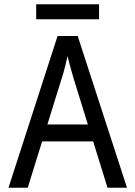

<svg xmlns="http://www.w3.org/2000/svg" viewBox="-20 -887 640 907"><path d="M20 0 252 -717H347L580 0H488L329 -512Q326 -524 320.5 -541.5Q315 -559 309.5 -580.5Q304 -602 299 -622Q295 -602 289.5 -580.5Q284 -559 279 -541Q274 -523 270 -512L111 0ZM154 -219 184 -299H411L437 -219ZM151 -796V-867H448V-796Z"/></svg>

Font: Noto Sans Mono
Style: Regular
Weight: 400
Designer: Monotype Design Team
Foundry: Monotype Imaging Inc.
Version: Version 2.014